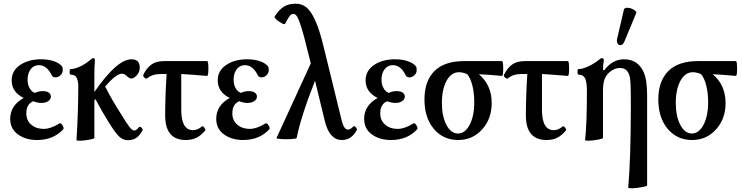

<svg xmlns="http://www.w3.org/2000/svg" viewBox="-20 -745 4007 1037"><path d="M180.2 11.2Q118.7 11.2 76.9 -19Q35.2 -49.3 35.2 -103Q35.2 -175.8 107.9 -215.8Q43 -248 43 -311Q43 -362.8 88.4 -393.8Q133.8 -424.8 202.1 -424.8Q243.7 -424.8 274.2 -413.3Q304.7 -401.9 315.9 -384.8Q318.8 -380.9 318.8 -365.2Q318.8 -350.1 306.6 -338.6Q294.4 -327.1 279.8 -327.1Q265.1 -327.1 259.8 -337.9Q233.4 -393.1 189.9 -393.1Q162.1 -393.1 145.5 -370.8Q128.9 -348.6 128.9 -314.9Q128.9 -289.1 139.6 -269.3Q150.4 -249.5 168.9 -243.2Q187.5 -252.9 210 -252.9Q231.4 -252.9 243.2 -244.9Q254.9 -236.8 254.9 -223.1Q254.9 -209 240.7 -199Q226.6 -189 203.1 -189Q184.1 -189 159.2 -198.2Q122.1 -182.6 122.1 -132.8Q122.1 -94.7 148.7 -71.8Q175.3 -48.8 215.8 -48.8Q253.4 -48.8 300.8 -78.1Q308.6 -83 317.6 -68.1Q326.7 -53.2 321.8 -46.9Q268.6 11.2 180.2 11.2Z M393.1 12.2Q402.8 -142.6 402.8 -276.9Q402.8 -310.1 393.6 -325.9Q384.3 -341.8 361.8 -341.8Q356 -341.8 356 -356.9Q356 -372.1 361.8 -372.1Q383.3 -372.1 411.6 -385.3Q439.9 -398.4 465.8 -419.9Q478.5 -431.2 484.9 -431.2Q492.7 -431.2 492.7 -417Q489.7 -392.1 489.7 -338.9V-248Q611.8 -424.8 689.9 -424.8Q734.9 -424.8 734.9 -379.9Q734.9 -356.4 719 -338.6Q703.1 -320.8 688 -320.8Q679.7 -320.8 665.5 -334Q651.4 -347.2 638.7 -347.2Q607.9 -347.2 547.9 -277.8Q584 -206.1 634.8 -127Q664.6 -78.1 679.4 -59.1Q694.3 -40 705.1 -40Q716.8 -40 731 -59.1Q733.9 -61.5 739 -59.1Q744.1 -56.6 748.3 -50.8Q752.4 -44.9 750 -41Q733.9 -12.2 716.1 0Q698.2 12.2 669.9 12.2Q644 12.2 623 -8.1Q602.1 -28.3 566.9 -85Q531.2 -142.1 495.1 -210Q494.6 -209 492.4 -206.1Q490.2 -203.1 489.7 -202.1V0Q489.7 4.4 464.6 9Q439.5 13.7 418 14.9Q396.5 16.1 393.1 12.2Z M983.9 11.2Q872.1 11.2 872.1 -121.1Q872.1 -225.1 879.9 -345.2H847.7Q802.2 -345.2 774.9 -321.8Q769 -317.4 760 -325.7Q751 -334 753.9 -340.8Q771 -377 797.1 -396Q823.2 -415 866.7 -415H1098.6Q1105.5 -415 1105.5 -375Q1105.5 -335 1098.6 -335Q992.2 -343.8 959 -345.2V-151.9Q959 -42 1022.9 -42Q1046.9 -42 1070.8 -62Q1075.7 -66.4 1083.7 -55.7Q1091.8 -44.9 1088.9 -41Q1065.9 -13.2 1041.3 -1Q1016.6 11.2 983.9 11.2Z M1293 11.2Q1231.4 11.2 1189.7 -19Q1147.9 -49.3 1147.9 -103Q1147.9 -175.8 1220.7 -215.8Q1155.8 -248 1155.8 -311Q1155.8 -362.8 1201.2 -393.8Q1246.6 -424.8 1314.9 -424.8Q1356.4 -424.8 1387 -413.3Q1417.5 -401.9 1428.7 -384.8Q1431.6 -380.9 1431.6 -365.2Q1431.6 -350.1 1419.4 -338.6Q1407.2 -327.1 1392.6 -327.1Q1377.9 -327.1 1372.6 -337.9Q1346.2 -393.1 1302.7 -393.1Q1274.9 -393.1 1258.3 -370.8Q1241.7 -348.6 1241.7 -314.9Q1241.7 -289.1 1252.4 -269.3Q1263.2 -249.5 1281.7 -243.2Q1300.3 -252.9 1322.8 -252.9Q1344.2 -252.9 1356 -244.9Q1367.7 -236.8 1367.7 -223.1Q1367.7 -209 1353.5 -199Q1339.4 -189 1315.9 -189Q1296.9 -189 1272 -198.2Q1234.9 -182.6 1234.9 -132.8Q1234.9 -94.7 1261.5 -71.8Q1288.1 -48.8 1328.6 -48.8Q1366.2 -48.8 1413.6 -78.1Q1421.4 -83 1430.4 -68.1Q1439.5 -53.2 1434.6 -46.9Q1381.3 11.2 1293 11.2Z M1473.6 0 1658.7 -402.8 1639.6 -478Q1621.1 -554.7 1607.7 -597.2Q1594.2 -639.6 1585 -654.8Q1575.7 -669.9 1565.9 -669.9Q1554.2 -669.9 1545.7 -660.2Q1537.1 -650.4 1519.5 -616.2Q1516.6 -611.8 1501.7 -619.6Q1486.8 -627.4 1473.6 -638.9Q1460.4 -650.4 1462.9 -654.8Q1486.3 -692.4 1512.5 -708.7Q1538.6 -725.1 1577.6 -725.1Q1610.8 -725.1 1635.7 -704.6Q1660.6 -684.1 1683.8 -632.1Q1707 -580.1 1728.5 -490.2L1822.8 -105Q1830.6 -71.3 1839.4 -58.1Q1848.1 -44.9 1859.9 -44.9Q1872.6 -44.9 1889.6 -63Q1892.1 -65.4 1897 -61.8Q1901.9 -58.1 1905.5 -52.5Q1909.2 -46.9 1907.7 -43.9Q1879.4 11.2 1826.7 11.2Q1760.3 11.2 1734.9 -88.9L1681.6 -309.1L1643.6 -209Q1595.7 -73.7 1582.5 0Q1581.5 4.4 1553.7 6.1Q1525.9 7.8 1499 6.1Q1472.2 4.4 1473.6 0Z M2091.8 11.2Q2030.3 11.2 1988.5 -19Q1946.8 -49.3 1946.8 -103Q1946.8 -175.8 2019.5 -215.8Q1954.6 -248 1954.6 -311Q1954.6 -362.8 2000 -393.8Q2045.4 -424.8 2113.8 -424.8Q2155.3 -424.8 2185.8 -413.3Q2216.3 -401.9 2227.5 -384.8Q2230.5 -380.9 2230.5 -365.2Q2230.5 -350.1 2218.3 -338.6Q2206.1 -327.1 2191.4 -327.1Q2176.8 -327.1 2171.4 -337.9Q2145 -393.1 2101.6 -393.1Q2073.7 -393.1 2057.1 -370.8Q2040.5 -348.6 2040.5 -314.9Q2040.5 -289.1 2051.3 -269.3Q2062 -249.5 2080.6 -243.2Q2099.1 -252.9 2121.6 -252.9Q2143.1 -252.9 2154.8 -244.9Q2166.5 -236.8 2166.5 -223.1Q2166.5 -209 2152.3 -199Q2138.2 -189 2114.7 -189Q2095.7 -189 2070.8 -198.2Q2033.7 -182.6 2033.7 -132.8Q2033.7 -94.7 2060.3 -71.8Q2086.9 -48.8 2127.4 -48.8Q2165 -48.8 2212.4 -78.1Q2220.2 -83 2229.2 -68.1Q2238.3 -53.2 2233.4 -46.9Q2180.2 11.2 2091.8 11.2Z M2454.6 11.2Q2374 11.2 2323.2 -48.8Q2272.5 -108.9 2272.5 -208Q2272.5 -307.1 2326.4 -361.1Q2380.4 -415 2485.4 -415H2691.4Q2697.8 -415 2697.8 -375Q2697.8 -335 2691.4 -335Q2624.5 -341.3 2566.4 -344.2Q2635.7 -285.6 2635.7 -188Q2635.7 -103.5 2584.2 -46.1Q2532.7 11.2 2454.6 11.2ZM2541.5 -192.9Q2541.5 -243.2 2531 -284.2Q2520.5 -325.2 2502.4 -345.2Q2477.1 -355 2459.5 -355Q2417 -355 2391.8 -308.6Q2366.7 -262.2 2366.7 -189Q2366.7 -117.2 2391.1 -70.6Q2415.5 -23.9 2453.6 -23.9Q2491.7 -23.9 2516.6 -71Q2541.5 -118.2 2541.5 -192.9Z M2932.1 11.2Q2820.3 11.2 2820.3 -121.1Q2820.3 -225.1 2828.1 -345.2H2795.9Q2750.5 -345.2 2723.1 -321.8Q2717.3 -317.4 2708.3 -325.7Q2699.2 -334 2702.1 -340.8Q2719.2 -377 2745.4 -396Q2771.5 -415 2814.9 -415H3046.9Q3053.7 -415 3053.7 -375Q3053.7 -335 3046.9 -335Q2940.4 -343.8 2907.2 -345.2V-151.9Q2907.2 -42 2971.2 -42Q2995.1 -42 3019 -62Q3023.9 -66.4 3032 -55.7Q3040 -44.9 3037.1 -41Q3014.2 -13.2 2989.5 -1Q2964.8 11.2 2932.1 11.2Z M3353 -522Q3345.7 -504.9 3334.7 -501.7Q3323.7 -498.5 3316.7 -508.5Q3309.6 -518.6 3313 -535.2L3350.1 -694.8Q3355 -704.1 3371.3 -702.9Q3387.7 -701.7 3404.1 -691.9Q3420.4 -682.1 3416 -673.8ZM3373 269Q3387.2 109.4 3387.2 -172.9Q3387.2 -256.8 3385.5 -292.5Q3383.8 -328.1 3377 -345.2Q3368.2 -363.8 3356.4 -370.8Q3344.7 -377.9 3327.1 -377.9Q3298.8 -377.9 3272 -355Q3253.9 -339.4 3245.4 -317.4Q3236.8 -295.4 3236.8 -253.9V0Q3236.8 3.9 3211.4 8.8Q3186 13.7 3164.6 14.9Q3143.1 16.1 3140.1 12.2Q3149.9 -75.2 3149.9 -252.9Q3149.9 -302.7 3139.9 -322.3Q3129.9 -341.8 3105 -341.8Q3099.1 -341.8 3099.1 -356.9Q3099.1 -372.1 3105 -372.1Q3127.9 -372.1 3159.7 -387.5Q3191.4 -402.8 3211.9 -419.9Q3224.6 -431.2 3231.9 -431.2Q3241.2 -431.2 3241.2 -417Q3236.8 -395.5 3236.8 -367.2L3243.2 -365.2Q3287.6 -424.8 3350.1 -424.8Q3425.3 -424.8 3456.1 -356Q3475.1 -314.5 3475.1 -230V256.8Q3475.1 260.7 3448.5 265.6Q3421.9 270.5 3399.2 271.7Q3376.5 272.9 3373 269Z M3717.8 11.2Q3637.2 11.2 3586.4 -48.8Q3535.6 -108.9 3535.6 -208Q3535.6 -307.1 3589.6 -361.1Q3643.6 -415 3748.5 -415H3954.6Q3960.9 -415 3960.9 -375Q3960.9 -335 3954.6 -335Q3887.7 -341.3 3829.6 -344.2Q3898.9 -285.6 3898.9 -188Q3898.9 -103.5 3847.4 -46.1Q3795.9 11.2 3717.8 11.2ZM3804.7 -192.9Q3804.7 -243.2 3794.2 -284.2Q3783.7 -325.2 3765.6 -345.2Q3740.2 -355 3722.7 -355Q3680.2 -355 3655 -308.6Q3629.9 -262.2 3629.9 -189Q3629.9 -117.2 3654.3 -70.6Q3678.7 -23.9 3716.8 -23.9Q3754.9 -23.9 3779.8 -71Q3804.7 -118.2 3804.7 -192.9Z"/></svg>

Font: Junicode SmCond Medium
Style: Regular
Weight: 500
Width: 4
Designer: Peter S. Baker
Version: Version 2.206